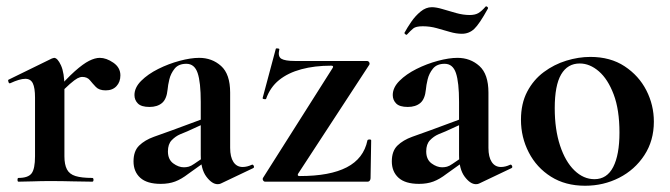

<svg xmlns="http://www.w3.org/2000/svg" viewBox="-20 -581 2143 614"><path d="M161 -271 153 -284Q192 -329 219 -353Q246 -377 265 -386.5Q284 -396 299 -396Q320 -396 342.5 -380.5Q365 -365 365 -340Q365 -319 352.5 -305.5Q340 -292 318 -292Q297 -292 286.5 -303Q276 -314 267.5 -324.5Q259 -335 243 -335Q236 -335 227.5 -330.5Q219 -326 203.5 -312.5Q188 -299 161 -271ZM39 0Q36 0 36 -6Q36 -12 39 -12Q70 -12 81 -26.5Q92 -41 92 -81V-269Q92 -300 85 -314.5Q78 -329 61 -329Q52 -329 40 -325.5Q28 -322 13 -315Q9 -313 7 -319Q5 -325 7 -326L146 -394Q152 -396 153 -396Q164 -396 175 -372Q186 -348 186 -303V-81Q186 -55 194 -39.5Q202 -24 221.5 -18Q241 -12 275 -12Q279 -12 279 -6Q279 0 275 0Q248 0 213.5 -1Q179 -2 139 -2Q111 -2 85 -1Q59 0 39 0Z M686 6Q682 8 676 8Q658 8 640 -16Q622 -40 622 -85V-255Q622 -318 612 -347.5Q602 -377 576 -377Q551 -377 538.5 -361.5Q526 -346 521.5 -327Q517 -308 516 -295Q513 -264 498 -251.5Q483 -239 458 -239Q432 -239 421 -250Q410 -261 410 -277Q410 -301 431.5 -322.5Q453 -344 486 -360.5Q519 -377 554.5 -386.5Q590 -396 617 -396Q658 -396 687 -370Q716 -344 716 -285V-108Q716 -79 726.5 -63Q737 -47 756 -47Q770 -47 785 -54Q789 -56 791.5 -50.5Q794 -45 789 -43ZM494 7Q450 7 428.5 -12.5Q407 -32 407 -65Q407 -98 425 -115.5Q443 -133 472 -143.5Q501 -154 532 -165L632 -202L636 -187L579 -161Q571 -158 556 -151.5Q541 -145 529 -132.5Q517 -120 517 -97Q517 -71 534 -58.5Q551 -46 568 -46Q576 -46 583.5 -48Q591 -50 601 -57L651 -91L652 -75L582 -25Q560 -8 540 -0.5Q520 7 494 7Z M821 -12 1044 -364Q1048 -371 1039 -371Q986 -371 943.5 -359.5Q901 -348 872.5 -325Q844 -302 831 -265Q830 -263 824.5 -264Q819 -265 820 -268L862 -425Q863 -427 869 -426Q875 -425 873 -422Q868 -400 880 -393Q892 -386 923 -386Q962 -386 1020 -386Q1078 -386 1153 -386Q1158 -386 1160.5 -382Q1163 -378 1161 -374L933 -25Q930 -18 938 -18Q987 -18 1024.5 -25Q1062 -32 1089 -46Q1116 -60 1132.5 -81.5Q1149 -103 1155 -132Q1156 -135 1161.5 -135Q1167 -135 1167 -132L1165 -11Q1165 -7 1162.5 -3.5Q1160 0 1155 0Q1106 0 1048.5 0Q991 0 934 0Q877 0 828 0Q824 0 821.5 -4Q819 -8 821 -12Z M1512 6Q1508 8 1502 8Q1484 8 1466 -16Q1448 -40 1448 -85V-255Q1448 -318 1438 -347.5Q1428 -377 1402 -377Q1377 -377 1364.5 -361.5Q1352 -346 1347.5 -327Q1343 -308 1342 -295Q1339 -264 1324 -251.5Q1309 -239 1284 -239Q1258 -239 1247 -250Q1236 -261 1236 -277Q1236 -301 1257.5 -322.5Q1279 -344 1312 -360.5Q1345 -377 1380.5 -386.5Q1416 -396 1443 -396Q1484 -396 1513 -370Q1542 -344 1542 -285V-108Q1542 -79 1552.5 -63Q1563 -47 1582 -47Q1596 -47 1611 -54Q1615 -56 1617.5 -50.5Q1620 -45 1615 -43ZM1320 7Q1276 7 1254.5 -12.5Q1233 -32 1233 -65Q1233 -98 1251 -115.5Q1269 -133 1298 -143.5Q1327 -154 1358 -165L1458 -202L1462 -187L1405 -161Q1397 -158 1382 -151.5Q1367 -145 1355 -132.5Q1343 -120 1343 -97Q1343 -71 1360 -58.5Q1377 -46 1394 -46Q1402 -46 1409.5 -48Q1417 -50 1427 -57L1477 -91L1478 -75L1408 -25Q1386 -8 1366 -0.5Q1346 7 1320 7ZM1482 -533Q1499 -533 1509.5 -539Q1520 -545 1533 -560Q1535 -562 1538.5 -559Q1542 -556 1540 -553Q1513 -504 1496.5 -488.5Q1480 -473 1457 -473Q1439 -473 1418.5 -479Q1398 -485 1376.5 -491Q1355 -497 1332 -497Q1310 -497 1301.5 -490Q1293 -483 1281 -470Q1279 -469 1275.5 -472Q1272 -475 1274 -477Q1282 -492 1295 -511Q1308 -530 1325 -544Q1342 -558 1361 -558Q1375 -558 1395 -552Q1415 -546 1438 -539.5Q1461 -533 1482 -533Z M1851 13Q1788 13 1742 -16Q1696 -45 1671 -93.5Q1646 -142 1646 -198Q1646 -250 1666 -288Q1686 -326 1719 -350.5Q1752 -375 1791 -387Q1830 -399 1868 -399Q1932 -399 1977.5 -369Q2023 -339 2047 -292Q2071 -245 2071 -192Q2071 -131 2040.5 -84.5Q2010 -38 1960 -12.5Q1910 13 1851 13ZM1881 -8Q1921 -8 1941 -47Q1961 -86 1961 -157Q1961 -230 1942.5 -279Q1924 -328 1895 -353Q1866 -378 1834 -378Q1795 -378 1774.5 -343Q1754 -308 1754 -235Q1754 -167 1771 -115.5Q1788 -64 1817 -36Q1846 -8 1881 -8Z"/></svg>

Font: Cormorant Garamond Light
Style: Regular
Weight: 300
Designer: Christian Thalmann (Catharsis Fonts)
Foundry: Catharsis Fonts
Version: Version 4.001